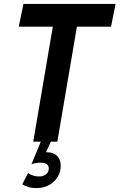

<svg xmlns="http://www.w3.org/2000/svg" viewBox="-20 -720 608 976"><path d="M149 0 248.5 -584.5H75.5L99 -700H567.5L544.5 -584.5H371L271.5 0ZM288.5 122.5Q288.5 171 253.2 203.5Q218 236 165.5 236Q141 236 123.2 230.2Q105.5 224.5 93 217L122.5 160Q135.5 168 148.5 172.5Q161.5 177 179 177Q201.5 177 214.8 165.5Q228 154 228 137Q228 107 186.5 107Q165.5 107 140 114.5L187.5 0H238.5L214 54Q216.5 54 219 54Q251 54 269.8 72Q288.5 90 288.5 122.5Z"/></svg>

Font: Cabin Condensed
Style: Bold Italic
Weight: 700
Width: 3
Italic angle: -10°
Designer: Pablo Impallari
Foundry: Pablo Impallari. http://www.impallari.com Igino Marini. http://www.ikern.com
Version: Version 3.001; ttfautohint (v1.8.3)